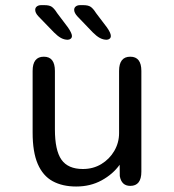

<svg xmlns="http://www.w3.org/2000/svg" viewBox="-20 -696 659 728"><path d="M146.2 -481Q188.2 -481 188.2 -427V-205.7Q188.2 -126 213 -90.6Q237.8 -55.2 294.2 -55.2Q333.5 -55.2 364.4 -74Q395.3 -92.8 413.4 -123.9Q431.5 -155 431.5 -191.3V-427Q431.5 -481 474 -481Q516 -481 516 -427V-45Q516 8.8 474 8.8Q440.7 8.8 434.2 -28.3L433.7 -71.3Q407.8 -35.3 365.3 -12.1Q322.8 11.2 268.8 11.2Q216.7 11.2 179.7 -9Q142.7 -29.2 123.2 -74.2Q103.7 -119.2 103.7 -193.3V-427Q103.7 -481 146.2 -481ZM236.8 -545.3Q223.7 -545.3 211.3 -552Q199 -558.7 184.8 -573L126 -633.7Q119.2 -640.8 116.3 -647.1Q113.5 -653.3 113.5 -658.7Q113.5 -666.8 119.9 -671.7Q126.3 -676.5 135.7 -676.5H148.7Q167 -676.5 176.3 -670.2Q185.7 -663.8 196.7 -646.3L237.7 -592Q252.8 -569.8 252.8 -559.7Q252.8 -552.8 247.9 -549.1Q243 -545.3 236.8 -545.3ZM384.5 -545.3Q371.2 -545.3 358.7 -552Q346.2 -558.7 332 -573L273.7 -633.7Q261.2 -647.3 261.2 -658.7Q261.2 -666.8 267.5 -671.7Q273.8 -676.5 283.5 -676.5H296.3Q314.3 -676.5 323.8 -670.1Q333.3 -663.7 344.3 -646.3L385.5 -592Q400.3 -570.8 400.3 -559.7Q400.3 -552.8 395.5 -549.1Q390.7 -545.3 384.5 -545.3Z"/></svg>

Font: Sono ExtraLight
Style: Regular
Weight: 200
Designer: Tyler Finck
Foundry: Tyler Finck
Version: Version 2.112